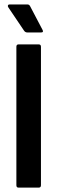

<svg xmlns="http://www.w3.org/2000/svg" viewBox="-20 -858 262 878"><path d="M64.8 0Q54.9 0 54.9 -10.9V-644.1Q54.9 -655 64.8 -655H156.9Q167.3 -655 167.3 -644.1V-10.9Q167.3 0 156.9 0ZM104.7 -709.6Q95.3 -709.6 89.8 -718L18.1 -824.3Q14.6 -829.8 16.4 -833.8Q18.1 -837.7 23.6 -837.7H105.2Q113.6 -837.7 117.6 -829.8L174.5 -721.5Q180.9 -709.6 168 -709.6Z"/></svg>

Font: Sofia Sans Condensed
Style: Regular
Weight: 400
Designer: Botio Nikoltchev, Ani Petrova
Foundry: lettersoup
Version: Version 4.100